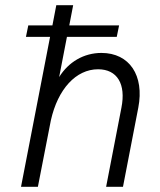

<svg xmlns="http://www.w3.org/2000/svg" viewBox="-20 -720 617 740"><path d="M80 -578H173L61 0H126L176 -256C203 -377 273 -453 358 -453C432 -453 466 -396 448 -305L389 0H454L513 -305C537 -429 479 -516 371 -516C303 -516 244 -481 208 -423L238 -578H430L439 -622H247L262 -700H197L182 -622H89Z"/></svg>

Font: Uncut Sans Book Italic
Style: Regular
Weight: 350
Italic angle: -11°
Designer: Kasper Nordkvist
Foundry: UNCUT.wtf
Version: Version 1.304;Glyphs 3.2 (3246)